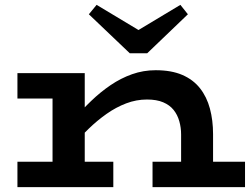

<svg xmlns="http://www.w3.org/2000/svg" viewBox="-20 -773 1038 793"><path d="M728 0V-218Q728 -246 720.5 -272.5Q713 -299 697 -319Q681 -339 654 -350.5Q627 -362 587 -362Q543 -362 501 -346Q459 -330 420 -302.5Q381 -275 346 -241Q311 -207 282 -172V-277Q318 -319 356.5 -356Q395 -393 437 -421.5Q479 -450 525.5 -466.5Q572 -483 623 -483Q688 -483 733 -463.5Q778 -444 806 -408.5Q834 -373 847 -324.5Q860 -276 860 -219V0ZM52 0V-105H448V0ZM197 0V-471H330V0ZM52 -366V-471H299V-366ZM610 0V-105H992V0ZM725 -753 756 -714 588 -553H516L347 -714L379 -753L552 -649Z"/></svg>

Font: BioRhyme SemiExpanded
Style: Bold
Weight: 700
Width: 6
Designer: Aoife Mooney
Foundry: Aoife Mooney Type
Version: Version 1.600;gftools[0.9.33]